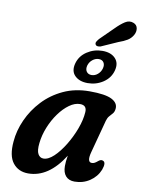

<svg xmlns="http://www.w3.org/2000/svg" viewBox="-94 -919 736 993"><g transform="rotate(10 274.0 -422.5)"><path d="M426.5 -153.5Q412.5 -100 439 -100Q447.5 -100 454.8 -104.2Q462 -108.5 471.5 -116.5Q483.5 -126 493 -122Q513 -116 498 -75Q482.5 -36.5 447.2 -13Q412 10.5 367.5 10.5Q337.5 10.5 321.2 -8Q305 -26.5 305 -60Q305 -72 306.2 -85.2Q307.5 -98.5 310.5 -115.5Q231 10.5 124 10.5Q72.5 10.5 43.5 -26.5Q14.5 -63.5 21.5 -139.5Q26 -197 51.8 -254.2Q77.5 -311.5 121.8 -358.8Q166 -406 227.2 -434.5Q288.5 -463 365 -463Q447 -463 481 -445.5Q515 -428 512 -397.5Q510.5 -381.5 502.8 -372.2Q495 -363 486.2 -353.5Q477.5 -344 473 -328ZM154.5 -154Q150 -114.5 160 -96.8Q170 -79 188.5 -79Q214 -79 242.8 -106.2Q271.5 -133.5 297.5 -176.2Q323.5 -219 340.8 -265.8Q358 -312.5 360.5 -352Q363.5 -389.5 327 -389.5Q299.5 -389.5 271 -369Q242.5 -348.5 217.8 -314.5Q193 -280.5 176 -238.5Q159 -196.5 154.5 -154ZM433.5 -805.5Q459.5 -832 481.8 -846Q504 -860 526 -851Q544 -844 547.2 -826Q550.5 -808 540 -789.5Q529.5 -771.5 511.8 -760.5Q494 -749.5 465.5 -739.5L380 -701.5Q371 -698.5 363 -699.8Q355 -701 352 -708Q349 -715 353.8 -722.8Q358.5 -730.5 365 -738ZM346 -503Q302.5 -503 278.5 -526.8Q254.5 -550.5 265.5 -592Q276.5 -632.5 313 -656.5Q349.5 -680.5 393.5 -680.5Q438 -680.5 461.2 -656.2Q484.5 -632 474 -592Q463.5 -551.5 427.2 -527.2Q391 -503 346 -503ZM382 -635.5Q364.5 -635.5 349.2 -623.2Q334 -611 328.5 -592Q323.5 -572.5 332.2 -560Q341 -547.5 358.5 -547.5Q376.5 -547.5 391.2 -560.2Q406 -573 411 -592Q416 -610.5 408 -623Q400 -635.5 382 -635.5Z"/></g></svg>

Font: Fraunces 72pt SuperSoft SemiBold
Style: Italic
Weight: 600
Italic angle: -16°
Version: Version 1.000;[b76b70a41]